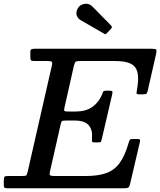

<svg xmlns="http://www.w3.org/2000/svg" viewBox="-62 -1012 861 1032"><path d="M358 -970Q344.5 -948.5 350 -930.5Q355.5 -912.5 372.5 -903L497.5 -831Q503 -827.5 505.8 -828.5Q508.5 -829.5 512.5 -834L535 -857.5Q543.5 -866.5 534.5 -875.5L434.5 -977Q424.5 -988 409.5 -990.8Q394.5 -993.5 380.5 -988Q366.5 -982.5 358 -970ZM264 -343.5Q267.5 -357 270.5 -360.5Q273.5 -364 290.5 -364H340.5Q394.5 -364 415.5 -338Q436.5 -312 432.5 -271.5Q432 -262 432.2 -254.2Q432.5 -246.5 445.5 -246.5H465Q479 -246.5 481 -251Q483 -255.5 485.5 -266L541 -504.5Q543.5 -516.5 542 -520.5Q540.5 -524.5 526 -524.5H508Q494 -524.5 491.5 -517.2Q489 -510 485 -500.5Q467.5 -460.5 433.2 -436.5Q399 -412.5 343.5 -412.5H304.5Q287.5 -412.5 284.2 -416Q281 -419.5 284.5 -433.5L334.5 -655.5Q339 -673.5 343 -678.8Q347 -684 370 -684H555.5Q611.5 -684 640.5 -669.8Q669.5 -655.5 677.2 -621.5Q685 -587.5 674 -528.5Q672.5 -519 671.8 -512Q671 -505 684.5 -505H704.5Q723 -505 726.2 -509.2Q729.5 -513.5 733 -528.5L777.5 -724.5Q781 -742 777 -746Q773 -750 750.5 -750H124.5Q114.5 -750 107.8 -747.5Q101 -745 101 -734V-706.5Q101 -692.5 104.5 -688.2Q108 -684 122.5 -684H192.5Q211.5 -684 216 -680Q220.5 -676 217 -660.5L86.5 -88Q83 -73.5 79.8 -69.8Q76.5 -66 58 -66H-19.5Q-34.5 -66 -38 -61.8Q-41.5 -57.5 -41.5 -42V-16Q-41.5 -5.5 -37 -2.8Q-32.5 0 -22.5 0H603.5Q623 0 628.5 -4.5Q634 -9 637.5 -24.5L690 -249Q692 -259 689.5 -262Q687 -265 673.5 -265H654Q638.5 -265 635.8 -260.5Q633 -256 629.5 -244.5Q609.5 -174.5 581 -135.8Q552.5 -97 508.8 -81.5Q465 -66 399.5 -66H230.5Q210.5 -66 206.8 -70.2Q203 -74.5 206.5 -90Z"/></svg>

Font: Besley Medium
Style: Italic
Weight: 500
Italic angle: -13°
Designer: Owen Earl
Foundry: indestructible type*
Version: Version 2.001